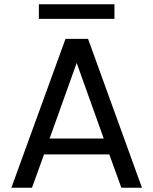

<svg xmlns="http://www.w3.org/2000/svg" viewBox="-20 -874 714 894"><path d="M489 -155H185L129 0H33L285 -693H390L641 0H545ZM463 -229 337 -581 211 -229ZM513 -854V-786H161V-854Z"/></svg>

Font: MSTAGE
Style: Regular
Weight: 400
Designer: Ninad Kale (Devanagari), Jonny Pinhorn (Latin)
Foundry: Indian Type Foundry
Version: 4.004